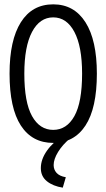

<svg xmlns="http://www.w3.org/2000/svg" viewBox="-20 -647 490 884"><path d="M225 11Q128 11 76 -69Q24 -149 24 -308Q24 -462 76 -544.5Q128 -627 225 -627Q321 -627 373.5 -544.5Q426 -462 426 -308Q426 -149 373.5 -69Q321 11 225 11ZM225 -49Q287 -49 322.5 -112.5Q358 -176 358 -308Q358 -433 322.5 -500Q287 -567 225 -567Q163 -567 127.5 -500Q92 -433 92 -308Q92 -176 127.5 -112.5Q163 -49 225 -49ZM283 169 269 217Q224 210 196 187.5Q168 165 168 127Q168 87 196 47Q224 7 277 -27L303 -10Q268 19 247.5 52.5Q227 86 227 113Q227 134 240.5 149Q254 164 283 169Z"/></svg>

Font: Inconsolata SemiCondensed
Style: Regular
Weight: 400
Width: 4
Monospace: yes
Designer: Raph Levien, Cyreal, Brenton Simpson
Foundry: Raph Levien, Cyreal, Google
Version: Version 3.001; ttfautohint (v1.8.2.53-6de2)